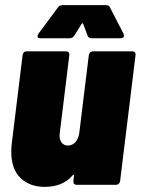

<svg xmlns="http://www.w3.org/2000/svg" viewBox="-20 -720 548 748"><path d="M342 -520H495Q502 -520 505.5 -516Q509 -512 508 -505L448 -15Q447 -8 442.5 -4Q438 0 432 0H278Q272 0 268.5 -4Q265 -8 266 -15L268 -35Q269 -38 267 -39Q265 -40 263 -37Q225 8 154 8Q96 8 60 -26.5Q24 -61 24 -128Q24 -150 26 -162L68 -505Q69 -512 73 -516Q77 -520 84 -520H237Q244 -520 247.5 -516Q251 -512 250 -505L213 -203L212 -192Q212 -174 221 -163.5Q230 -153 244 -153Q262 -153 274 -166.5Q286 -180 289 -203L326 -505Q327 -512 331.5 -516Q336 -520 342 -520ZM126 -579Q126 -581 130 -589L205 -690Q212 -700 223 -700H393Q405 -700 409 -690L461 -589Q463 -583 463 -581Q463 -571 449 -571H337Q324 -571 321 -582L304 -627Q301 -632 298 -627L270 -582Q263 -571 251 -571H138Q126 -571 126 -579Z"/></svg>

Font: Barlow Semi Condensed Black
Style: Italic
Weight: 900
Width: 4
Italic angle: -7°
Designer: Jeremy Tribby
Foundry: Tribby Type
Version: Version 1.408